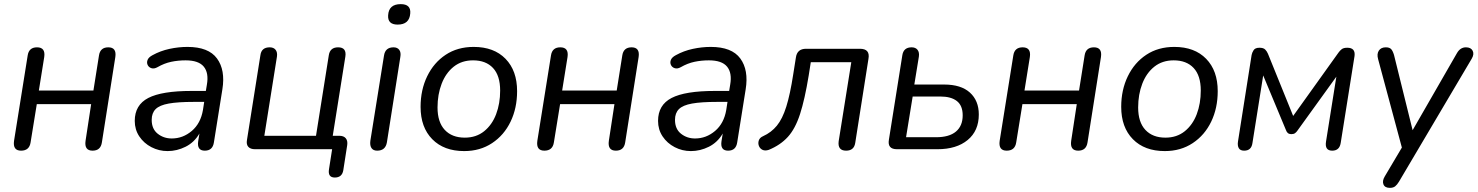

<svg xmlns="http://www.w3.org/2000/svg" viewBox="-20 -722 7149 929"><path d="M82 7Q41 7 48 -41L114 -454Q120 -493 159 -493Q201 -493 194 -446L168 -284H432L459 -454Q465 -493 504 -493Q545 -493 538 -446L473 -33Q467 7 428 7Q387 7 394 -41L421 -218H158L128 -33Q122 7 82 7Z M791 9Q749 9 712.5 -10Q676 -29 654 -62Q632 -95 632 -137Q632 -214 697.5 -248Q763 -282 907 -282H976L981 -312Q991 -369 966 -399.5Q941 -430 878 -430Q842 -430 808.5 -423Q775 -416 742 -397Q726 -388 713 -392Q700 -396 694.5 -407.5Q689 -419 694 -432Q699 -445 718 -455Q756 -476 800 -485.5Q844 -495 887 -495Q989 -495 1030 -439Q1071 -383 1056 -290L1015 -33Q1009 7 971 7Q932 7 939 -39L945 -76Q920 -33 878 -12Q836 9 791 9ZM811 -52Q865 -52 908 -88.5Q951 -125 962 -190L968 -229H918Q841 -229 796.5 -221Q752 -213 733 -194Q714 -175 714 -142Q714 -98 743 -75Q772 -52 811 -52Z M1600 137Q1565 137 1572 96L1587 0H1214Q1192 0 1181.5 -11.5Q1171 -23 1175 -45L1240 -455Q1245 -493 1285 -493Q1304 -493 1313.5 -481Q1323 -469 1320 -448L1259 -65H1509L1571 -455Q1577 -493 1616 -493Q1658 -493 1651 -448L1590 -65H1622Q1643 -65 1653 -53Q1663 -41 1660 -20L1641 102Q1635 137 1600 137Z M1904 -603Q1855 -603 1858 -648Q1861 -702 1919 -702Q1969 -702 1965 -657Q1961 -603 1904 -603ZM1805 7Q1786 7 1777.5 -5.5Q1769 -18 1772 -41L1838 -453Q1844 -493 1884 -493Q1903 -493 1912 -480.5Q1921 -468 1917 -446L1852 -33Q1845 7 1805 7Z M2226 9Q2128 9 2071.5 -48.5Q2015 -106 2015 -205Q2015 -287 2047 -353Q2079 -419 2136.5 -457Q2194 -495 2272 -495Q2370 -495 2426 -437.5Q2482 -380 2482 -281Q2482 -199 2450.5 -133.5Q2419 -68 2361 -29.5Q2303 9 2226 9ZM2229 -56Q2284 -56 2322.5 -87Q2361 -118 2380.5 -169.5Q2400 -221 2400 -284Q2400 -356 2365.5 -393Q2331 -430 2269 -430Q2214 -430 2175.5 -399.5Q2137 -369 2117 -317Q2097 -265 2097 -202Q2097 -131 2132 -93.5Q2167 -56 2229 -56Z M2614 7Q2573 7 2580 -41L2646 -454Q2652 -493 2691 -493Q2733 -493 2726 -446L2700 -284H2964L2991 -454Q2997 -493 3036 -493Q3077 -493 3070 -446L3005 -33Q2999 7 2960 7Q2919 7 2926 -41L2953 -218H2690L2660 -33Q2654 7 2614 7Z M3323 9Q3281 9 3244.5 -10Q3208 -29 3186 -62Q3164 -95 3164 -137Q3164 -214 3229.5 -248Q3295 -282 3439 -282H3508L3513 -312Q3523 -369 3498 -399.5Q3473 -430 3410 -430Q3374 -430 3340.5 -423Q3307 -416 3274 -397Q3258 -388 3245 -392Q3232 -396 3226.5 -407.5Q3221 -419 3226 -432Q3231 -445 3250 -455Q3288 -476 3332 -485.5Q3376 -495 3419 -495Q3521 -495 3562 -439Q3603 -383 3588 -290L3547 -33Q3541 7 3503 7Q3464 7 3471 -39L3477 -76Q3452 -33 3410 -12Q3368 9 3323 9ZM3343 -52Q3397 -52 3440 -88.5Q3483 -125 3494 -190L3500 -229H3450Q3373 -229 3328.5 -221Q3284 -213 3265 -194Q3246 -175 3246 -142Q3246 -98 3275 -75Q3304 -52 3343 -52Z M4074 7Q4032 7 4038 -39L4099 -421H3903L3893 -357Q3874 -241 3851 -170Q3828 -99 3792 -59.5Q3756 -20 3700 3Q3682 9 3669.5 3Q3657 -3 3652 -16Q3647 -29 3651.5 -42.5Q3656 -56 3672 -63Q3712 -81 3739 -114Q3766 -147 3784.5 -206Q3803 -265 3818 -362L3831 -444Q3837 -486 3880 -486H4141Q4191 -486 4182 -437L4118 -30Q4112 7 4074 7Z M4320 0Q4273 0 4281 -46L4346 -455Q4352 -493 4391 -493Q4410 -493 4419.5 -481Q4429 -469 4426 -448L4404 -313H4548Q4630 -313 4673 -274Q4716 -235 4716 -168Q4716 -89 4662 -44.5Q4608 0 4516 0ZM4364 -58H4509Q4573 -58 4605.5 -85.5Q4638 -113 4638 -164Q4638 -211 4610 -233Q4582 -255 4530 -255H4396Z M4851 7Q4810 7 4817 -41L4883 -454Q4889 -493 4928 -493Q4970 -493 4963 -446L4937 -284H5201L5228 -454Q5234 -493 5273 -493Q5314 -493 5307 -446L5242 -33Q5236 7 5197 7Q5156 7 5163 -41L5190 -218H4927L4897 -33Q4891 7 4851 7Z M5616 9Q5518 9 5461.5 -48.5Q5405 -106 5405 -205Q5405 -287 5437 -353Q5469 -419 5526.5 -457Q5584 -495 5662 -495Q5760 -495 5816 -437.5Q5872 -380 5872 -281Q5872 -199 5840.5 -133.5Q5809 -68 5751 -29.5Q5693 9 5616 9ZM5619 -56Q5674 -56 5712.5 -87Q5751 -118 5770.5 -169.5Q5790 -221 5790 -284Q5790 -356 5755.5 -393Q5721 -430 5659 -430Q5604 -430 5565.5 -399.5Q5527 -369 5507 -317Q5487 -265 5487 -202Q5487 -131 5522 -93.5Q5557 -56 5619 -56Z M6000 7Q5981 7 5974 -5Q5967 -17 5970 -37L6036 -456Q6038 -467 6045.5 -479Q6053 -491 6074 -491Q6093 -491 6101.5 -482.5Q6110 -474 6115 -462L6237 -161L6456 -467Q6463 -477 6472 -484Q6481 -491 6499 -491Q6539 -491 6534 -451L6467 -30Q6461 7 6426 7Q6389 7 6396 -37L6446 -351L6257 -89Q6253 -83 6246.5 -78Q6240 -73 6229 -73Q6217 -73 6211 -78.5Q6205 -84 6202 -93L6092 -357L6040 -30Q6035 7 6000 7Z M6705 187Q6681 187 6674 170.5Q6667 154 6680 132L6763 -8L6648 -436Q6641 -461 6651.5 -477Q6662 -493 6685 -493Q6703 -493 6711 -484.5Q6719 -476 6725 -456L6815 -92L7029 -464Q7045 -493 7073 -493Q7097 -493 7105.5 -476.5Q7114 -460 7101 -438L6749 157Q6740 172 6730.5 179.5Q6721 187 6705 187Z"/></svg>

Font: Nunito
Style: Italic
Weight: 400
Italic angle: -9°
Designer: Vernon Adams
Foundry: Vernon Adams
Version: Version 3.601; ttfautohint (v1.8.2.53-6de2)